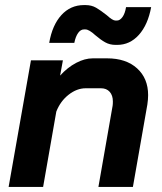

<svg xmlns="http://www.w3.org/2000/svg" viewBox="-20 -737 640 757"><path d="M102 -499H228L217 -439Q246 -471 280 -489Q314 -507 346 -507H402Q477 -507 520.5 -467.5Q564 -428 564 -362Q564 -345 561 -325L504 0H368L424 -320Q425 -326 425 -337Q425 -361 412.5 -375Q400 -389 378 -389H318Q283 -389 250.5 -363.5Q218 -338 202 -297L150 0H14ZM356 -598Q331 -621 317 -621H311Q298 -621 288 -607Q278 -593 273 -568H174Q186 -638 222 -677.5Q258 -717 311 -717H317Q341 -717 359 -706.5Q377 -696 401 -677Q424 -656 435 -656H441Q453 -656 463 -670Q473 -684 477 -709H576Q563 -639 527.5 -599.5Q492 -560 442 -560H436Q413 -560 395 -570Q377 -580 356 -598Z"/></svg>

Font: Bai Jamjuree
Style: Bold Italic
Weight: 700
Italic angle: -10°
Designer: Katatrad Aksorn Co.,Ltd.
Foundry: Cadson Demak Co.,Ltd.
Version: Version 1.000; ttfautohint (v1.6)